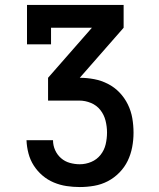

<svg xmlns="http://www.w3.org/2000/svg" viewBox="-20 -755 640 775"><path d="M302 0Q275 0 248.5 -4Q222 -8 197 -18.5Q172 -29 151.5 -46.5Q131 -64 116.5 -86.5Q102 -109 95 -135.5Q88 -162 87 -189H194Q194 -168 202.5 -149Q211 -130 226.5 -116.5Q242 -103 262 -97.5Q282 -92 302 -92Q326 -92 348.5 -101.5Q371 -111 386 -130Q401 -149 406.5 -172.5Q412 -196 412 -220Q412 -244 406 -268Q400 -292 385 -311Q370 -330 347 -339.5Q324 -349 300 -349H174V-441L351 -643H186V-576H89V-735H479V-643L302 -441Q331 -441 360 -435.5Q389 -430 415.5 -416.5Q442 -403 462.5 -381.5Q483 -360 496 -333.5Q509 -307 514 -278Q519 -249 519 -219Q519 -190 513.5 -161Q508 -132 495.5 -106Q483 -80 462 -58.5Q441 -37 415 -23.5Q389 -10 360 -5Q331 0 302 0Z"/></svg>

Font: Iosevka Etoile Semibold
Style: Regular
Weight: 600
Designer: Belleve Invis
Foundry: Belleve Invis
Version: Version 22.1.2; ttfautohint (v1.8.4)